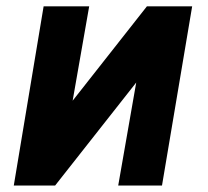

<svg xmlns="http://www.w3.org/2000/svg" viewBox="-20 -572 640 592"><path d="M114.5 -552.5H255L204 -261.5L433 -552.5H572.5L479.5 0H344.5L400 -317.5L150 0H22.5Z"/></svg>

Font: JuliaMono ExtraBoldItalic
Style: Regular
Weight: 800
Italic angle: -9°
Monospace: yes
Designer: cormullion
Foundry: corm
Version: Version 0.049; ttfautohint (v1.8.4)